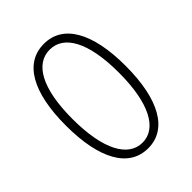

<svg xmlns="http://www.w3.org/2000/svg" viewBox="-193 -752 863 863"><g transform="rotate(-45 238.5 -320.0)"><path d="M239 12C360 12 429 -109 429 -322C429 -534 360 -652 239 -652C117 -652 49 -534 49 -322C49 -109 117 12 239 12ZM239 -24C149 -24 91 -126 91 -322C91 -518 149 -615 239 -615C328 -615 386 -518 386 -322C386 -126 328 -24 239 -24Z"/></g></svg>

Font: Source Sans Pro Light
Style: Regular
Weight: 300
Designer: Paul D. Hunt
Foundry: Adobe Systems Incorporated
Version: Version 3.006;hotconv 1.0.111;makeotfexe 2.5.65597